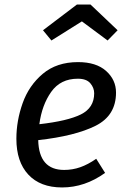

<svg xmlns="http://www.w3.org/2000/svg" viewBox="-20 -812 557 844"><path d="M148 -196Q151 -65 262 -65Q299 -65 333 -77Q367 -89 403 -114L442 -52Q353 12 253 12Q157 12 104.5 -44.5Q52 -101 52 -202Q52 -281 79.5 -358.5Q107 -436 168 -487.5Q229 -539 323 -539Q403 -539 446.5 -500Q490 -461 490 -405Q490 -304 400 -259Q310 -214 148 -196ZM394 -402Q394 -426 377 -446Q360 -466 322 -466Q246 -466 205 -408Q164 -350 153 -266Q277 -280 335.5 -309Q394 -338 394 -402ZM169 -679 318 -792H378L497 -679L453 -634L340 -718L206 -634Z"/></svg>

Font: FiraGO
Style: Italic
Weight: 400
Italic angle: -8°
Designer: bBox Type GmbH
Foundry: bBox Type GmbH
Version: Version 1.001